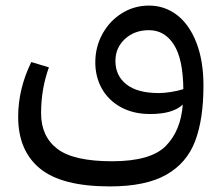

<svg xmlns="http://www.w3.org/2000/svg" viewBox="-20 -408 803 687"><path d="M708 -101Q708 19 678 97.5Q648 176 574.5 217.5Q501 259 373 259Q201 259 123 195Q45 131 45 10Q45 -90 92 -186L155 -167Q127 -90 127 -3Q127 80 185 124.5Q243 169 381 169Q519 169 573 114.5Q627 60 634 -34Q599 0 517 0Q458 0 413.5 -24Q369 -48 345 -90Q321 -132 321 -185Q321 -240 346.5 -286.5Q372 -333 416 -360.5Q460 -388 513 -388Q569 -388 613 -354.5Q657 -321 682.5 -256Q708 -191 708 -101ZM548 -75Q568 -75 592.5 -79Q617 -83 636 -89Q635 -197 602 -248.5Q569 -300 513 -300Q461 -300 427 -268.5Q393 -237 393 -190Q393 -137 432.5 -106Q472 -75 548 -75Z"/></svg>

Font: Fira GO
Style: Regular
Weight: 400
Designer: Carrois Corporate
Foundry: Carrois Corporate GbR
Version: Version 0.300